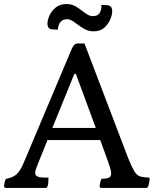

<svg xmlns="http://www.w3.org/2000/svg" viewBox="-25 -1010 760 950"><path d="M5 -80Q-5 -80 -5 -90Q-5 -94 -2.5 -106Q0 -118 4 -125Q35 -130 54.5 -145.5Q74 -161 92 -204L330 -768Q335 -780 342 -787.5Q349 -795 360 -795H393L609 -228Q625 -188 638.5 -164.5Q652 -141 672 -136Q680 -134 691 -133Q702 -132 715 -131Q716 -121 713.5 -108Q711 -95 709 -90Q706 -80 698 -80H478Q468 -80 468 -90Q468 -94 470.5 -106Q473 -118 477 -125Q503 -126 514 -131Q525 -136 525 -152Q525 -162 520.5 -177.5Q516 -193 508 -215L471 -317H210L164 -203Q157 -186 153 -174Q149 -162 149 -154Q149 -138 171 -133Q179 -132 191 -131.5Q203 -131 215 -131Q215 -104 211 -90Q208 -80 200 -80ZM234 -377H449L352 -640Q351 -645 347 -645Q343 -645 341 -640ZM507 -984Q532 -982 530 -951Q530 -937 520.5 -914Q511 -891 491 -873Q471 -855 438 -855Q412 -855 391 -867.5Q370 -880 353 -893Q335 -907 325.5 -911Q316 -915 307 -915Q266 -915 261 -863L232 -865Q208 -866 210 -899Q211 -914 221 -935.5Q231 -957 251.5 -973.5Q272 -990 304 -990Q330 -990 350 -978Q370 -966 386 -953Q404 -939 414.5 -934.5Q425 -930 435 -930Q458 -930 468 -946Q478 -962 477 -986Z"/></svg>

Font: Gowun Batang
Style: Bold
Weight: 700
Designer: Yanghee Ryu
Foundry: Yanghee Ryu
Version: Version 2.000